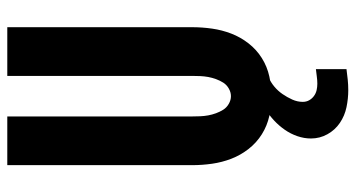

<svg xmlns="http://www.w3.org/2000/svg" viewBox="-250 -526 999 540"><g transform="rotate(-90 250.0 -255.5)"><path d="M250 8Q222 8 194.5 2Q167 -4 143 -19Q119 -34 101.5 -56.5Q84 -79 74 -105Q64 -131 60 -159Q56 -187 56 -215V-735H193V-215Q193 -204 193.5 -192.5Q194 -181 196 -170Q198 -159 202 -148Q206 -137 212 -127.5Q218 -118 228.5 -112Q239 -106 250 -106Q261 -106 271.5 -112Q282 -118 288 -127.5Q294 -137 298 -148Q302 -159 304 -170Q306 -181 306.5 -192.5Q307 -204 307 -215V-735H444V-215Q444 -187 440 -159Q436 -131 426 -105Q416 -79 398.5 -56.5Q381 -34 357 -19Q333 -4 305.5 2Q278 8 250 8ZM267 224Q243 224 219 219Q195 214 175 200.5Q155 187 143 165.5Q131 144 131 119Q131 100 137.5 81Q144 62 155.5 45.5Q167 29 181.5 15.5Q196 2 212 -8H303V0Q289 6 277 16Q265 26 256 39Q247 52 240.5 66.5Q234 81 234 96Q234 106 238.5 114Q243 122 250.5 127.5Q258 133 267 135Q276 137 285 137Q295 137 305.5 135.5Q316 134 326 133V219Q311 221 296.5 222.5Q282 224 267 224Z"/></g></svg>

Font: Iosevka Term Curly Heavy
Style: Regular
Weight: 900
Designer: Belleve Invis
Foundry: Belleve Invis
Version: Version 32.3.0